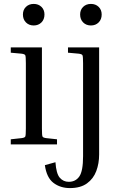

<svg xmlns="http://www.w3.org/2000/svg" viewBox="-20 -737 624 980"><path d="M152 -607Q128 -607 112.5 -622.5Q97 -638 97 -663Q97 -687 112.5 -702Q128 -717 152 -717Q176 -717 191.5 -702Q207 -687 207 -663Q207 -638 191.5 -622.5Q176 -607 152 -607ZM35 -468V-495H194V-81Q194 -46 197 -40Q200 -34 216 -32L271 -26V0H35V-26L90 -32Q106 -34 109 -40Q112 -46 112 -81V-414Q112 -449 109 -455Q106 -461 90 -463ZM444 -607Q420 -607 404.5 -622.5Q389 -638 389 -663Q389 -687 404.5 -702Q420 -717 444 -717Q468 -717 483.5 -702Q499 -687 499 -663Q499 -638 483.5 -622.5Q468 -607 444 -607ZM327 -468V-495H486V52Q486 97 471.5 136Q457 175 424 199Q391 223 337 223Q288 223 253 196.5Q218 170 209 106L263 91Q267 149 285 170Q303 191 331 191Q366 191 385 163.5Q404 136 404 60V-414Q404 -449 401 -455Q398 -461 382 -463Z"/></svg>

Font: Inria Serif
Style: Regular
Weight: 400
Designer: Black Foundry Team
Foundry: Black Foundry
Version: Version 1.000; ttfautohint (v1.8.3)